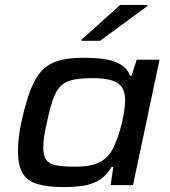

<svg xmlns="http://www.w3.org/2000/svg" viewBox="-20 -753 692 781"><path d="M240 8Q173 8 131.5 -4.5Q90 -17 71.5 -49.5Q53 -82 53 -139Q53 -163 56.5 -194Q60 -225 68 -261Q85 -338 104.5 -388Q124 -438 151.5 -466.5Q179 -495 219.5 -506.5Q260 -518 320 -518Q369 -518 407.5 -512Q446 -506 472 -490Q498 -474 509 -445H515L536 -510H629L521 0H430L441 -74H434Q414 -39 384.5 -21Q355 -3 318.5 2.5Q282 8 240 8ZM284 -75Q325 -75 352.5 -81.5Q380 -88 398.5 -101Q417 -114 430 -133Q439 -146 448 -167Q457 -188 464.5 -212Q472 -236 477.5 -260.5Q483 -285 486 -307Q489 -329 489 -344Q489 -394 459.5 -414.5Q430 -435 357 -435Q308 -435 277.5 -428.5Q247 -422 228 -404Q209 -386 196 -350Q183 -314 171 -255Q163 -223 159.5 -197.5Q156 -172 156 -153Q156 -120 168 -103Q180 -86 208 -80.5Q236 -75 284 -75ZM311 -587 312 -592 469 -733H580L579 -728L387 -587Z"/></svg>

Font: Saira Expanded Medium
Style: Italic
Weight: 500
Width: 7
Italic angle: -12°
Designer: Hector Gatti with collaboration of the Omnibus-Type team
Foundry: Omnibus-Type
Version: Version 1.101